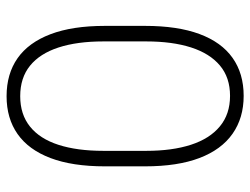

<svg xmlns="http://www.w3.org/2000/svg" viewBox="-110 -652 771 592"><g transform="rotate(-90 276.0 -355.5)"><path d="M492.7 -294.4Q492.7 -193.8 467.5 -126.2Q442.4 -58.6 394 -24.4Q345.7 9.8 276.9 9.8Q209 9.8 160.2 -24.4Q111.3 -58.6 85.4 -126.2Q59.6 -193.8 59.6 -294.4V-418Q59.6 -518.6 85.2 -585.9Q110.8 -653.3 159.2 -687.3Q207.5 -721.2 275.9 -721.2Q344.7 -721.2 393.1 -687.3Q441.4 -653.3 467 -585.9Q492.7 -518.6 492.7 -418ZM444.8 -422.9Q444.8 -503.9 426 -561.3Q407.2 -618.7 369.9 -648.9Q332.5 -679.2 275.9 -679.2Q219.7 -679.2 182.1 -648.9Q144.5 -618.7 126 -561.3Q107.4 -503.9 107.4 -422.9V-290.5Q107.4 -210.4 126.2 -152.6Q145 -94.7 182.9 -63.5Q220.7 -32.2 276.9 -32.2Q333.5 -32.2 370.6 -63.5Q407.7 -94.7 426.3 -152.6Q444.8 -210.4 444.8 -290.5Z"/></g></svg>

Font: Heebo ExtraLight
Style: Regular
Weight: 250
Designer: Oded Ezer
Foundry: Ezer Type House
Version: Version 3.100